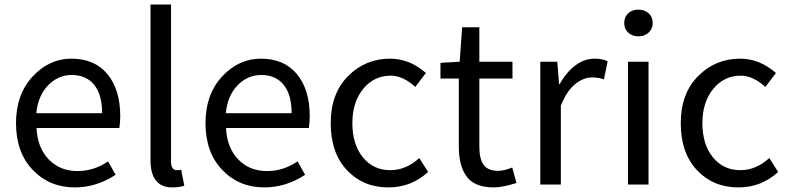

<svg xmlns="http://www.w3.org/2000/svg" viewBox="-20 -816 3488 849"><path d="M310.5 12.7Q199.2 12.7 125 -64.5Q50.8 -141.6 50.8 -271.5Q50.8 -398.4 124 -477.5Q197.3 -556.6 295.9 -556.6Q398.4 -556.6 455.1 -488.3Q511.7 -419.9 511.7 -301.8Q511.7 -275.4 507.8 -250H141.6Q145.5 -163.1 195.3 -111.3Q245.1 -59.6 322.3 -59.6Q395.5 -59.6 458 -102.5L491.2 -43Q406.2 12.7 310.5 12.7ZM140.6 -315.4H431.6Q431.6 -397.5 396.5 -440.9Q361.3 -484.4 296.9 -484.4Q237.3 -484.4 192.9 -439Q148.4 -393.6 140.6 -315.4Z M742.2 12.7Q645.5 12.7 645.5 -108.4V-795.9H736.3V-101.6Q736.3 -63.5 762.7 -63.5Q771.5 -63.5 781.2 -65.4L794.9 4.9Q774.4 12.7 742.2 12.7Z M1148.4 12.7Q1037.1 12.7 962.9 -64.5Q888.7 -141.6 888.7 -271.5Q888.7 -398.4 961.9 -477.5Q1035.2 -556.6 1133.8 -556.6Q1236.3 -556.6 1293 -488.3Q1349.6 -419.9 1349.6 -301.8Q1349.6 -275.4 1345.7 -250H979.5Q983.4 -163.1 1033.2 -111.3Q1083 -59.6 1160.2 -59.6Q1233.4 -59.6 1295.9 -102.5L1329.1 -43Q1244.1 12.7 1148.4 12.7ZM978.5 -315.4H1269.5Q1269.5 -397.5 1234.4 -440.9Q1199.2 -484.4 1134.8 -484.4Q1075.2 -484.4 1030.8 -439Q986.3 -393.6 978.5 -315.4Z M1697.3 12.7Q1585.9 12.7 1514.2 -63.5Q1442.4 -139.6 1442.4 -271.5Q1442.4 -402.3 1519 -479.5Q1595.7 -556.6 1705.1 -556.6Q1791 -556.6 1863.3 -493.2L1816.4 -431.6Q1761.7 -481.4 1708 -481.4Q1633.8 -481.4 1585.9 -422.9Q1538.1 -364.3 1538.1 -271.5Q1538.1 -177.7 1584.5 -120.6Q1630.9 -63.5 1706.1 -63.5Q1775.4 -63.5 1834 -117.2L1873 -55.7Q1798.8 12.7 1697.3 12.7Z M2163.1 12.7Q2080.1 12.7 2044.4 -34.2Q2008.8 -81.1 2008.8 -168V-468.8H1927.7V-538.1L2012.7 -543L2023.4 -695.3H2099.6V-543H2246.1V-468.8H2099.6V-166Q2099.6 -113.3 2118.7 -86.9Q2137.7 -60.5 2183.6 -60.5Q2207 -60.5 2245.1 -75.2L2263.7 -6.8Q2201.2 12.7 2163.1 12.7Z M2369.1 0V-543H2444.3L2452.1 -444.3H2455.1Q2484.4 -497.1 2524.4 -526.9Q2564.5 -556.6 2609.4 -556.6Q2644.5 -556.6 2667 -544.9L2650.4 -464.8Q2627.9 -473.6 2597.7 -473.6Q2559.6 -473.6 2522.5 -443.4Q2485.4 -413.1 2460 -348.6V0Z M2756.8 0V-543H2847.7V0ZM2740.2 -713.9Q2740.2 -741.2 2757.8 -757.3Q2775.4 -773.4 2802.7 -773.4Q2830.1 -773.4 2848.1 -757.3Q2866.2 -741.2 2866.2 -713.9Q2866.2 -688.5 2848.1 -671.9Q2830.1 -655.3 2802.7 -655.3Q2775.4 -655.3 2757.8 -671.9Q2740.2 -688.5 2740.2 -713.9Z M3245.1 12.7Q3133.8 12.7 3062 -63.5Q2990.2 -139.6 2990.2 -271.5Q2990.2 -402.3 3066.9 -479.5Q3143.6 -556.6 3252.9 -556.6Q3338.9 -556.6 3411.1 -493.2L3364.3 -431.6Q3309.6 -481.4 3255.9 -481.4Q3181.6 -481.4 3133.8 -422.9Q3085.9 -364.3 3085.9 -271.5Q3085.9 -177.7 3132.3 -120.6Q3178.7 -63.5 3253.9 -63.5Q3323.2 -63.5 3381.8 -117.2L3420.9 -55.7Q3346.7 12.7 3245.1 12.7Z"/></svg>

Font: GenYoGothic TW TTF Regular
Style: Regular
Weight: 400
Version: Version 1.300